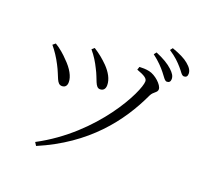

<svg xmlns="http://www.w3.org/2000/svg" viewBox="-147 -1009 1293 1224"><g transform="rotate(20 500.0 -397.0)"><path d="M813 -673C834 -647 845 -625 860 -625C875 -625 884 -634 884 -651C884 -671 874 -688 849 -711C824 -734 786 -757 735 -778L722 -761C765 -729 793 -698 813 -673ZM903 -741C925 -717 934 -694 951 -694C966 -694 974 -703 974 -720C974 -740 964 -759 936 -782C913 -802 874 -821 823 -839L810 -822C857 -791 880 -767 903 -741ZM338 -655C367 -621 388 -586 406 -549C439 -488 442 -434 476 -434C496 -434 511 -446 511 -474C511 -515 487 -556 452 -592C422 -622 393 -646 355 -670ZM94 -597C120 -566 144 -530 165 -489C203 -418 204 -370 241 -370C265 -370 275 -388 274 -410C274 -445 250 -492 202 -538C181 -561 145 -593 112 -612ZM217 45C528 -87 692 -300 787 -505C802 -536 829 -538 829 -562C829 -591 775 -641 731 -650C708 -655 682 -655 664 -654L657 -633C713 -613 731 -599 731 -580C731 -512 560 -166 203 23Z"/></g></svg>

Font: Harano Aji Mincho
Style: Regular
Weight: 400
Foundry: Masamichi Hosoda
Version: HaranoAjiMincho-Regular version 20230610;ttx 4.39.4